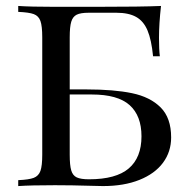

<svg xmlns="http://www.w3.org/2000/svg" viewBox="-20 -628 646 648"><path d="M557.6 -164.1Q557.6 -115.7 530 -78.6Q502.4 -41.5 450.4 -20.8Q398.4 0 327.6 0L283.7 -1Q223.1 -2.9 165.5 -2.9Q83.5 -2.9 41.5 0V-20Q77.6 -21.5 94 -27.8Q110.4 -34.2 116.5 -51.3Q122.6 -68.4 122.6 -106V-502Q122.6 -540 116.5 -557.1Q110.4 -574.2 94.2 -580.3Q78.1 -586.4 41.5 -587.9V-607.9Q83 -605 163.6 -605H304.7Q458.5 -605 523.4 -607.9Q516.6 -547.9 516.6 -500Q516.6 -460.9 519.5 -438H496.6Q491.2 -493.7 477.8 -525.4Q464.4 -557.1 439.2 -571Q414.1 -585 372.6 -585H279.3Q252 -585 238.8 -578.4Q225.6 -571.8 220.5 -554.7Q215.3 -537.6 215.3 -502V-326.2H272.5Q364.3 -326.2 425.5 -313.5Q486.8 -300.8 522.2 -265.4Q557.6 -230 557.6 -164.1ZM457.5 -168Q457.5 -237.3 417.5 -273.2Q377.4 -309.1 289.6 -309.1H215.3V-106Q215.3 -69.8 220.5 -52.7Q225.6 -35.6 239 -29.3Q252.4 -22.9 280.3 -22.9Q371.6 -22.9 414.6 -59.6Q457.5 -96.2 457.5 -168Z"/></svg>

Font: Playfair Display SC
Style: Regular
Weight: 400
Designer: Claus Eggers Sørensen
Foundry: Claus Eggers Sørensen
Version: Version 1.004;PS 001.004;hotconv 1.0.70;makeotf.lib2.5.58329